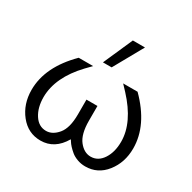

<svg xmlns="http://www.w3.org/2000/svg" viewBox="-156 -850 1014 1014"><g transform="rotate(30 351.5 -343.0)"><path d="M294 -515 373 -694H447L347 -515ZM40 -201Q40 -342 171 -472H259L226 -438Q115 -321 114 -200Q114 -136 141.5 -93.5Q169 -51 214 -51Q253 -51 285 -89.5Q317 -128 317 -211V-301H384V-211Q384 -129 415 -90Q446 -51 486 -51Q531 -51 559 -93.5Q587 -136 587 -200Q587 -316 474 -438L442 -472H530Q660 -342 660 -201Q660 -115 611.5 -53.5Q563 8 487 8Q461 8 438 -0.5Q415 -9 400 -21.5Q385 -34 374 -46Q363 -58 357 -68Q351 -78 350 -78Q300 8 214 8Q138 8 89 -53.5Q40 -115 40 -201Z"/></g></svg>

Font: Coval
Style: ExtraLight
Weight: 250
Foundry: Context Ltd
Version: Version 001.000